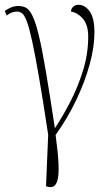

<svg xmlns="http://www.w3.org/2000/svg" viewBox="-37 -564 462 801"><path d="M162 215 155 213 164 -2Q142 -148 125.5 -243Q109 -338 97 -393Q85 -448 75 -474.5Q65 -501 55 -508.5Q45 -516 34 -516Q26 -516 14.5 -512.5Q3 -509 -9 -499L-17 -518Q-7 -526 8 -532.5Q23 -539 39 -539Q57 -539 71 -532Q85 -525 98 -499Q111 -473 124.5 -418Q138 -363 154 -268.5Q170 -174 192 -29Q222 -74 254.5 -136Q287 -198 309 -268.5Q331 -339 331 -411Q331 -459 310 -484.5Q289 -510 259 -516Q260 -529 269 -536.5Q278 -544 290 -544Q318 -544 337.5 -516Q357 -488 357 -429Q357 -368 337 -295Q317 -222 281 -146.5Q245 -71 195 -1Q205 73 207 118Q209 163 203.5 185Q198 207 187.5 213Q177 219 162 215Z"/></svg>

Font: Noto Serif Condensed Thin
Style: Regular
Weight: 100
Width: 3
Designer: Monotype Design Team
Foundry: Monotype Imaging Inc.
Version: Version 2.013; ttfautohint (v1.8.4.7-5d5b)